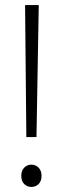

<svg xmlns="http://www.w3.org/2000/svg" viewBox="-20 -730 247 758"><path d="M79 -710H133L124 -189H84ZM64 -36Q64 -56 75.5 -68Q87 -80 104 -80Q121 -80 132.5 -68Q144 -56 144 -36Q144 -15 132.5 -3.5Q121 8 104 8Q87 8 75.5 -3.5Q64 -15 64 -36Z"/></svg>

Font: Ek Mukta ExtraLight
Style: Regular
Weight: 275
Designer: Girish Dalvi and Yashodeep Gholap
Foundry: Ek Type
Version: Version 2.538;PS 1.002;hotconv 16.6.51;makeotf.lib2.5.65220;